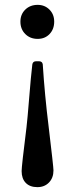

<svg xmlns="http://www.w3.org/2000/svg" viewBox="-20 -520 322 790"><path d="M135 -360Q104 -360 84 -380Q64 -400 64 -431Q64 -461 84 -480.5Q104 -500 135 -500Q164 -500 183.5 -480.5Q203 -461 203 -431Q203 -400 184 -380Q165 -360 135 -360ZM134 250Q103 250 86 232.5Q69 215 69 184Q69 164 89 4Q93 -29 100 -116.5Q107 -204 113 -255Q115 -268 129 -268H140Q154 -268 156 -255V-254Q164 -129 180 0Q200 167 200 181Q200 212 181.5 231Q163 250 134 250Z"/></svg>

Font: Caslon OS
Style: Regular
Weight: 400
Designer: Alfredo Marco Pradil
Foundry: Hanken Design Co.
Version: Version 1.000;PS 001.000;hotconv 1.0.88;makeotf.lib2.5.64775